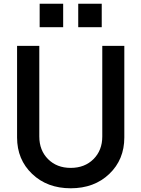

<svg xmlns="http://www.w3.org/2000/svg" viewBox="-20 -989 752 1021"><path d="M190.9 -844.2V-969.2H315.9V-844.2ZM396 -844.2V-969.2H521V-844.2ZM356 12.2Q231 12.2 150.9 -64.2Q70.8 -140.6 70.8 -257.8V-745.1H189V-263.2Q189 -189.5 235.6 -142.8Q282.2 -96.2 356 -96.2Q430.2 -96.2 477.1 -142.8Q523.9 -189.5 523.9 -263.2V-745.1H641.1V-257.8Q641.1 -140.6 561.3 -64.2Q481.4 12.2 356 12.2Z"/></svg>

Font: Plus Jakarta Sans SemiBold
Style: Regular
Weight: 600
Designer: Gumpita Rahayu
Foundry: Tokotype
Version: Version 2.006